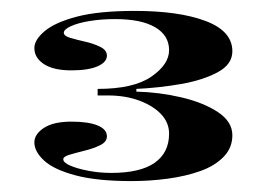

<svg xmlns="http://www.w3.org/2000/svg" viewBox="-20 -743 489 352"><path d="M221 -411Q158 -411 118.5 -421.5Q79 -432 61 -448.5Q43 -465 43 -482Q43 -497 60.5 -508.5Q78 -520 111 -520Q142 -520 159 -513Q176 -506 176 -493Q176 -483 164 -477Q152 -471 136 -467Q120 -463 108 -459.5Q96 -456 96 -451Q96 -445 108.5 -439.5Q121 -434 141.5 -430Q162 -426 184 -426Q237 -426 263.5 -444.5Q290 -463 290 -498Q290 -518 275.5 -533.5Q261 -549 235.5 -558.5Q210 -568 178 -568H159V-580Q225 -580 257.5 -602.5Q290 -625 290 -651Q290 -678 264.5 -693Q239 -708 191 -708Q166 -708 144.5 -704.5Q123 -701 110 -695Q97 -689 97 -683Q97 -677 109 -673.5Q121 -670 136.5 -666.5Q152 -663 164 -657Q176 -651 176 -641Q176 -629 159 -621.5Q142 -614 111 -614Q78 -614 60.5 -625.5Q43 -637 43 -655Q43 -670 62 -686Q81 -702 121 -712.5Q161 -723 227 -723Q308 -723 357 -704.5Q406 -686 406 -649Q406 -625 379 -610.5Q352 -596 312 -589Q272 -582 230 -580V-575Q272 -574 312.5 -564.5Q353 -555 379.5 -537.5Q406 -520 406 -495Q406 -472 390 -455.5Q374 -439 347.5 -429.5Q321 -420 288 -415.5Q255 -411 221 -411Z"/></svg>

Font: Kalnia Expanded Medium
Style: Regular
Weight: 500
Width: 7
Designer: Frida Medrano
Foundry: Frida Medrano
Version: Version 1.105